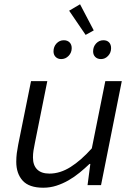

<svg xmlns="http://www.w3.org/2000/svg" viewBox="-20 -865 640 897"><path d="M182 12Q116 12 86 -21Q56 -54 56 -109Q56 -130 58.5 -149.5Q61 -169 65 -189L125 -486H201L143 -197Q139 -178 136.5 -162Q134 -146 134 -129Q134 -93 153.5 -73.5Q173 -54 211 -54Q261 -54 310 -85Q359 -116 409 -172L472 -486H549L452 0H389L402 -99H398Q376 -78 351.5 -58Q327 -38 300 -22.5Q273 -7 243.5 2.5Q214 12 182 12ZM266 -589Q250 -589 240 -599Q230 -609 230 -625Q230 -647 244 -662Q258 -677 278 -677Q295 -677 305 -667Q315 -657 315 -640Q315 -619 300.5 -604Q286 -589 266 -589ZM452 -589Q435 -589 425 -599Q415 -609 415 -625Q415 -647 429 -662Q443 -677 463 -677Q480 -677 489.5 -667Q499 -657 499 -640Q499 -619 485 -604Q471 -589 452 -589ZM380 -702 303 -815 354 -845 418 -723Z"/></svg>

Font: Source Code Pro
Style: Italic
Weight: 400
Italic angle: -11°
Monospace: yes
Designer: Paul D. Hunt, Teo Tuominen
Foundry: Adobe Systems Incorporated
Version: Version 1.050;PS 1.000;hotconv 16.6.51;makeotf.lib2.5.65220